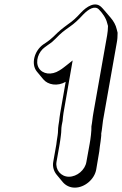

<svg xmlns="http://www.w3.org/2000/svg" viewBox="-20 -756 559 880"><path d="M244 -135C241 -120 240 -106 238 -93L224 -14C220 8 227 29 239 44L268 79C281 94 300 104 323 104C368 104 413 66 421 21L435 -62C437 -76 438 -93 441 -108C442 -121 445 -133 444 -144C448 -164 449 -183 452 -203L515 -559C518 -574 519 -589 519 -606L515 -622C511 -641 500 -660 487 -675L457 -710C453 -715 448 -720 444 -724C416 -751 377 -726 351 -698C328 -673 315 -661 292 -645C264 -624 254 -617 225 -588L209 -574C201 -568 195 -563 190 -560L178 -552C137 -523 121 -462 149 -428L178 -393C199 -367 243 -359 281 -381L256 -238C254 -225 252 -213 251 -201L248 -182C245 -164 247 -152 244 -135ZM391 -97 376 -14C370 23 333 54 296 54C259 54 233 22 239 -14L253 -93C256 -108 257 -122 259 -135C262 -155 260 -166 263 -182L267 -202C268 -214 269 -226 271 -238L313 -479L284 -456C277 -450 268 -444 263 -440L252 -433C216 -410 175 -416 158 -444C140 -474 156 -519 186 -540L197 -548C204 -553 210 -557 218 -563L234 -578C262 -607 271 -613 299 -633C322 -649 338 -664 361 -689C387 -716 415 -731 433 -713C449 -697 466 -673 471 -651L475 -637C475 -621 473 -607 471 -594L408 -238C404 -217 403 -197 399 -177C400 -158 395 -118 391 -97Z"/></svg>

Font: Blanket
Style: PosterObl
Weight: 900
Foundry: Cannot Into Space Fonts
Version: Version 0.9